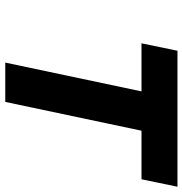

<svg xmlns="http://www.w3.org/2000/svg" viewBox="-2 -708 710 747"><g transform="rotate(90 353.5 -335.0)"><path d="M707 -670H178L149 -530H336L224 0H377L489 -530H678Z"/></g></svg>

Font: LT Wave Mono Black
Style: Italic
Weight: 900
Designer: Daniel Lyons
Version: Version 2.5 (Glyphs App)